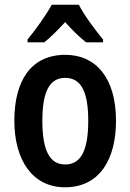

<svg xmlns="http://www.w3.org/2000/svg" viewBox="-20 -786 554 816"><path d="M315 -766H200C178 -725 131 -659 97 -618V-606H168C194 -626 225 -658 257 -692C287 -658 318 -628 346 -606H418V-618C382 -662 338 -721 315 -766ZM473 -273C473 -454 388 -553 258 -553C113 -553 41 -445 41 -273C41 -106 118 10 256 10C403 10 473 -108 473 -273ZM160 -272C160 -394 189 -455 257 -455C326 -455 355 -394 355 -273C355 -150 326 -87 257 -87C189 -87 160 -151 160 -272Z"/></svg>

Font: Noto Sans Arabic Cond SemBd
Style: Regular
Weight: 600
Width: 3
Designer: Monotype Design Team, Nadine Chahine, Nizar Qandah and Khaled Hosny
Foundry: Monotype Imaging Inc.
Version: Version 2.012